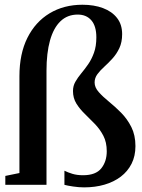

<svg xmlns="http://www.w3.org/2000/svg" viewBox="-20 -800 616 830"><path d="M343.5 10Q320.5 10 295.8 6.2Q271 2.5 258.5 -1V-62Q273.5 -54.5 293.2 -48.5Q313 -42.5 339 -42.5Q394 -42.5 417.8 -72.2Q441.5 -102 441.5 -146Q441.5 -185 426.8 -213.2Q412 -241.5 390.2 -264Q368.5 -286.5 346.8 -307.5Q325 -328.5 310.2 -352.2Q295.5 -376 295.5 -406.5Q295.5 -428.5 305.8 -446.5Q316 -464.5 331 -482.5Q346 -500.5 361 -522Q376 -543.5 386.2 -571.8Q396.5 -600 396.5 -638.5Q396.5 -687 375 -712Q353.5 -737 316 -737Q271.5 -737 241.5 -708.2Q211.5 -679.5 196.2 -625.2Q181 -571 181 -494V-1H3V-39.5L64 -52V-470.5Q64 -567.5 98.5 -636.5Q133 -705.5 194.5 -742.5Q256 -779.5 336.5 -779.5Q386.5 -779.5 425.2 -765Q464 -750.5 486 -722.2Q508 -694 508 -652.5Q508 -617.5 496 -592Q484 -566.5 466.2 -547Q448.5 -527.5 430.8 -511.5Q413 -495.5 401 -479.2Q389 -463 389 -443.5Q389 -422 406.8 -402Q424.5 -382 451 -360.5Q477.5 -339 503.8 -312.5Q530 -286 547.8 -250.8Q565.5 -215.5 565.5 -168.5Q565.5 -125.5 548.8 -92.2Q532 -59 502 -36.2Q472 -13.5 431.8 -1.8Q391.5 10 343.5 10Z"/></svg>

Font: Merriweather 72pt SemiBold
Style: Regular
Weight: 600
Version: Version 2.100